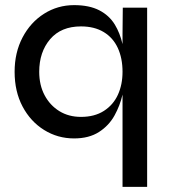

<svg xmlns="http://www.w3.org/2000/svg" viewBox="-20 -529 674 749"><path d="M269 11Q205 11 152 -22Q99 -55 68 -113.5Q37 -172 37 -249Q37 -324 68 -383Q99 -442 152 -475.5Q205 -509 269 -509Q328 -509 367 -489Q406 -469 428 -433Q448 -400 458 -357V-397L459 -499H554V200H458V-160Q448 -117 427 -79Q405 -39 366 -14Q327 11 269 11ZM296 -73Q349 -73 385.5 -96.5Q422 -120 440 -159.5Q458 -199 458 -249Q458 -302 439.5 -342Q421 -382 384.5 -404Q348 -426 296 -426Q218 -426 175.5 -376Q133 -326 133 -249Q133 -197 154 -157.5Q175 -118 211.5 -95.5Q248 -73 296 -73Z"/></svg>

Font: Syne Med Modified
Style: Regular
Weight: 500
Designer: Lucas Descroix
Foundry: Bonjour Monde
Version: Version 2.200